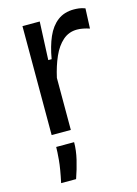

<svg xmlns="http://www.w3.org/2000/svg" viewBox="-115 -593 629 880"><g transform="rotate(-15 199.0 -153.0)"><path d="M78 0V-279V-517H160L152 -336H168Q178 -395 197 -438.5Q216 -482 247.5 -506Q279 -530 325 -530Q336 -530 349 -528.5Q362 -527 378 -521L374 -426Q359 -431 344 -434Q329 -437 315 -437Q276 -437 247.5 -412Q219 -387 200 -344Q181 -301 169 -247V0ZM63 224Q77 159 80.5 119Q84 79 84 58H169Q169 97 159 139Q149 181 134 224Z"/></g></svg>

Font: Bricolage Grotesque 16pt
Style: Regular
Weight: 400
Version: Version 1.001;gftools[0.9.33.dev8+g029e19f]